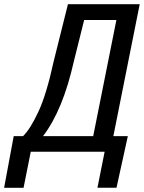

<svg xmlns="http://www.w3.org/2000/svg" viewBox="-72 -731 693 925"><path d="M283.7 -435.1Q231 -200.2 135.3 -75.2H377L488.8 -634.8H333.5ZM489.3 173.3H397.5L432.1 0H76.2L41.5 173.8H-52.2L-5.9 -75.2H39.1Q74.2 -109.4 113.3 -193.4Q152.3 -277.3 186.5 -435.1L255.4 -710.9H601.1L474.1 -75.2H543.9Z"/></svg>

Font: RobotoCondensed-Italic
Style: Italic
Weight: 400
Designer: Google
Version: Version 1.200311; 2013